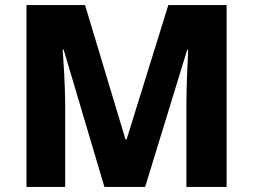

<svg xmlns="http://www.w3.org/2000/svg" viewBox="-20 -734 994 754"><path d="M390 0H550L715 -538H719C717 -498 712 -393 712 -326V0H870V-714H641L477 -186H473L314 -714H84V0H236V-322C236 -395 229 -499 226 -539H230Z"/></svg>

Font: Noto Sans Arabic ExtBd
Style: Regular
Weight: 800
Designer: Monotype Design Team, Nadine Chahine, Nizar Qandah and Khaled Hosny
Foundry: Monotype Imaging Inc.
Version: Version 2.012